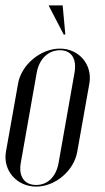

<svg xmlns="http://www.w3.org/2000/svg" viewBox="-23 -683 387 711"><path d="M219 -555 209 -663H157L213 -555ZM199 -503C127 -503 56 -443 44 -374L-1 -121C-13 -52 39 8 111 8C182 8 251 -51 263 -121L308 -374C320 -443 270 -503 199 -503ZM199 -497C241 -497 262 -466 253 -414L194 -80C185 -29 154 2 111 2C67 2 45 -30 54 -80L113 -414C122 -464 155 -497 199 -497Z"/></svg>

Font: Moniqa Ita Display
Style: Italic
Weight: 400
Italic angle: -10°
Designer: Rajesh Rajput
Foundry: Rajesh Rajput
Version: Version 1.000